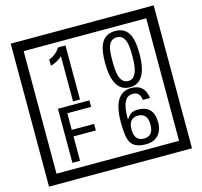

<svg xmlns="http://www.w3.org/2000/svg" viewBox="-141 -1116 1436 1362"><g transform="rotate(-15 577.5 -435.0)"><path d="M1103 90H53V-960H1103ZM1028 15V-885H128V15ZM425 -450H374V-781Q328 -743 288 -735V-781Q339 -798 370 -847H425ZM917 -656Q917 -442 791 -442Q664 -442 664 -656Q664 -744 685 -789Q714 -855 791 -855Q868 -855 897 -789Q917 -745 917 -656ZM864 -656Q864 -723 855 -752Q840 -809 791 -809Q742 -809 726 -752Q718 -723 718 -656Q718 -587 726 -553Q742 -488 791 -488Q839 -488 855 -554Q864 -587 864 -656ZM488 -379H313V-257H477V-209H313V-30H257V-427H488ZM919 -149Q919 -91 886.5 -56.5Q854 -22 795 -22Q711 -22 684 -73Q663 -111 663 -219Q663 -435 797 -435Q895 -435 908 -332H855Q850 -392 796 -392Q713 -392 717 -225Q738 -253 748 -260Q768 -275 801 -275Q919 -275 919 -149ZM862 -149Q862 -233 793 -233Q723 -233 723 -149Q723 -65 793 -65Q862 -65 862 -149Z"/></g></svg>

Font: Unicode BMP Fallback SIL
Style: Regular
Weight: 400
Foundry: NRSI, SIL International
Version: Version 5.1 Based on Unicode 5.1